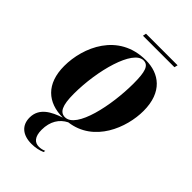

<svg xmlns="http://www.w3.org/2000/svg" viewBox="-262 -744 1074 1074"><g transform="rotate(45 275.0 -206.5)"><path d="M222 -631H471L476 -651H226ZM209 238C238 238 267 232 289 222L291 211C276 217 265 220 249 220C216 220 193 197 193 142C193 75 223 30 269 7C450 -16 522 -204 522 -336C522 -485 435 -546 331 -546C113 -546 30 -347 30 -200C30 -59 109 10 229 10C163 32 97 65 97 141C97 203 139 238 209 238ZM236 0C197 0 178 -34 178 -128C178 -312 239 -536 322 -536C362 -536 374 -497 374 -404C374 -232 325 0 236 0Z"/></g></svg>

Font: Noto Serif Display Condensed ExtraBold
Style: Italic
Weight: 800
Width: 3
Italic angle: -12°
Designer: Monotype Design Team
Foundry: Monotype Imaging Inc.
Version: Version 2.009